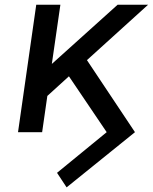

<svg xmlns="http://www.w3.org/2000/svg" viewBox="-20 -559 646 812"><path d="M261.7 233.4 550.8 0 347.7 -304.7 606.4 -539.1H477.5L199.2 -288.6L235.4 -539.1H133.3L56.2 0H158.2L180.2 -153.3L271.5 -236.3L431.2 0L221.2 171.9Z"/></svg>

Font: Winston
Style: Italic
Weight: 400
Italic angle: -8.13011°
Designer: Vernon Adams, Kim Jin-seong, David Berlow, Cristiano Sobral
Foundry: The Winston Project Authors
Version: Version 3.004